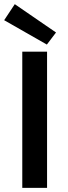

<svg xmlns="http://www.w3.org/2000/svg" viewBox="-24 -902 328 922"><path d="M83 0H202V-654H83ZM201 -688 245 -746 47 -882 -4 -805Z"/></svg>

Font: Source Sans Pro Semibold
Style: Regular
Weight: 600
Designer: Paul D. Hunt
Foundry: Adobe Systems Incorporated
Version: Version 3.006;hotconv 1.0.111;makeotfexe 2.5.65597